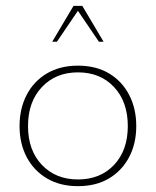

<svg xmlns="http://www.w3.org/2000/svg" viewBox="-20 -628 534 658"><path d="M247 10Q186 10 141 -16.5Q96 -43 71.5 -89.5Q47 -136 47 -196Q47 -256 71.5 -303Q96 -350 141 -376.5Q186 -403 247 -403Q309 -403 353.5 -376.5Q398 -350 422.5 -303Q447 -256 447 -196Q447 -136 422.5 -89.5Q398 -43 353.5 -16.5Q309 10 247 10ZM247 -13Q324 -13 371 -63Q418 -113 418 -196Q418 -279 371 -329.5Q324 -380 247 -380Q171 -380 123.5 -329.5Q76 -279 76 -196Q76 -113 123.5 -63Q171 -13 247 -13ZM159 -485 232 -608H262L335 -485H319L247 -591L175 -485Z"/></svg>

Font: Rokkitt Thin
Style: Regular
Weight: 250
Version: Version 3.103